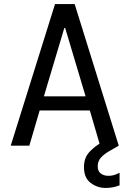

<svg xmlns="http://www.w3.org/2000/svg" viewBox="-20 -720 640 949"><path d="M33 0 252 -700H349L567 0H475L424 -174H176L125 0ZM298 -582 197 -244H403L302 -582ZM502 209Q461 209 428 184Q395 159 395 106Q395 60 422.5 30.5Q450 1 492 -22L541 -48L567 0L520 27Q494 42 478.5 59.5Q463 77 463 102Q463 126 478 137.5Q493 149 516 149Q529 149 541 146Q553 143 571 134V196Q539 209 502 209Z"/></svg>

Font: DM Mono
Style: Regular
Weight: 400
Designer: Colophon Foundry
Foundry: Colophon Foundry
Version: Version 1.000; ttfautohint (v1.8.2.53-6de2)